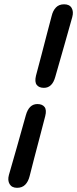

<svg xmlns="http://www.w3.org/2000/svg" viewBox="-20 -746 359 894"><path d="M237.5 -388.5Q223.5 -337 184.5 -337Q161.5 -337 151 -350.8Q140.5 -364.5 147.5 -393.5Q160.5 -442 173.8 -492.8Q187 -543.5 199 -590Q211 -636.5 220.5 -671.5Q226.5 -697 240.8 -711.5Q255 -726 278.5 -726Q303.5 -726 313.5 -709Q323.5 -692 316.5 -666.5Q302.5 -615.5 280.8 -540Q259 -464.5 237.5 -388.5ZM100.5 -210Q115 -261.5 154 -261.5Q177 -261.5 187.5 -247.8Q198 -234 190.5 -205Q178 -156.5 164.5 -105.2Q151 -54 138.8 -7.5Q126.5 39 118 74Q111.5 100 97.2 114.2Q83 128.5 59.5 128.5Q35 128.5 24.8 111.2Q14.5 94 21.5 68.5Q36 18 57.8 -58Q79.5 -134 100.5 -210Z"/></svg>

Font: Fraunces 144pt S100
Style: Bold Italic
Weight: 700
Italic angle: -16°
Version: Version 1.000; ttfautohint (v1.8.3)